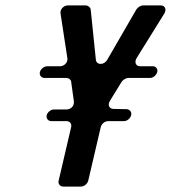

<svg xmlns="http://www.w3.org/2000/svg" viewBox="-20 -687 629 707"><path d="M385 -316 428 -386C433 -393 444 -400 452 -400H533C544 -400 556 -410 559 -422C562 -433 554 -443 543 -443H496C480 -443 474 -458 483 -473L585 -637C594 -652 588 -667 572 -667H506C498 -667 487 -660 482 -652L375 -467C363 -446 335 -447 333 -467L314 -652C313 -660 304 -667 296 -667H230C214 -667 200 -652 203 -637L228 -473C231 -458 217 -443 201 -443H154C142 -443 130 -433 127 -422C124 -410 132 -400 144 -400H225C233 -400 242 -393 242 -386L252 -314C254 -298 242 -284 225 -284H179C167 -284 155 -274 152 -263C149 -251 157 -241 169 -241H225C237 -241 245 -231 242 -219L196 -22C193 -10 201 0 213 0H278C290 0 302 -10 305 -22L351 -219C354 -231 366 -241 378 -241H437C448 -241 460 -251 463 -263C466 -274 458 -284 447 -285L397 -286C381 -287 376 -301 385 -316Z"/></svg>

Font: DIN Rundschrift
Style: MittelKursiv
Weight: 400
Version: Version 1.027